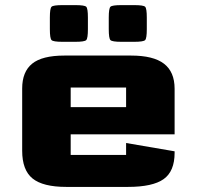

<svg xmlns="http://www.w3.org/2000/svg" viewBox="-20 -729 773 754"><path d="M67.1 -137V-381.5Q67.1 -447.1 106.2 -478.9Q145.4 -510.8 232.9 -510.8H494.6Q582.3 -510.8 624 -478.8Q665.7 -446.8 665.7 -380.5V-201.5H257.6V-120.6Q257.6 -120.6 257.6 -120.6Q257.6 -120.6 257.6 -120.6H475.2Q475.2 -120.6 475.2 -120.6Q475.2 -120.6 475.2 -120.6V-167.4L665.7 -134.8V-128.9Q665.7 -56.2 622.6 -25.6Q579.5 5 482.6 5H240.2Q148.8 5 107.9 -28Q67.1 -61 67.1 -137ZM257.6 -308.3H475.2V-385.2Q475.2 -385.2 475.2 -385.2Q475.2 -385.2 475.2 -385.2H257.6Q257.6 -385.2 257.6 -385.2Q257.6 -385.2 257.6 -385.2ZM175.8 -614.6V-660.1Q175.8 -696.1 182.5 -702.5Q189.1 -708.9 225.6 -708.9H275.4Q311.9 -708.9 318.6 -702.5Q325.2 -696.1 325.2 -660.1V-614.6Q325.2 -578.1 318.6 -571.5Q311.9 -564.8 275.4 -564.8H225.6Q189.1 -564.8 182.5 -571.5Q175.8 -578.1 175.8 -614.6ZM407.1 -614.6V-660.1Q407.1 -696.1 413.8 -702.5Q420.4 -708.9 457 -708.9H506.7Q543.2 -708.9 549.9 -702.5Q556.5 -696.1 556.5 -660.1V-614.6Q556.5 -578.1 549.9 -571.5Q543.2 -564.8 506.7 -564.8H457Q420.4 -564.8 413.8 -571.5Q407.1 -578.1 407.1 -614.6Z"/></svg>

Font: Science Gothic
Style: Regular
Weight: 400
Designer: Thomas Phinney, Vassil Kateliev, Brandon Buerkle
Foundry: Font Detective LLC
Version: Version 1.018